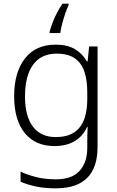

<svg xmlns="http://www.w3.org/2000/svg" viewBox="-20 -785 639 1045"><path d="M283 -542Q346 -542 387 -518Q428 -494 453 -451H457L465 -532H511V17Q511 86 487.5 136Q464 186 413.5 213Q363 240 282 240Q222 240 175.5 230Q129 220 92 204V149Q129 167 178 179Q227 191 284 191Q372 191 413.5 144.5Q455 98 455 20V-11Q455 -32 455.5 -53.5Q456 -75 457 -94H454Q431 -43 386 -16.5Q341 10 276 10Q173 10 115 -60.5Q57 -131 57 -262Q57 -391 115.5 -466.5Q174 -542 283 -542ZM289 -493Q231 -493 193 -465.5Q155 -438 135.5 -386.5Q116 -335 116 -261Q116 -153 159 -96Q202 -39 283 -39Q333 -39 366 -54.5Q399 -70 418.5 -98Q438 -126 446.5 -164Q455 -202 455 -246V-281Q455 -349 439 -396Q423 -443 386.5 -468Q350 -493 289 -493ZM353 -756Q345 -740 335.5 -712.5Q326 -685 318.5 -656Q311 -627 308 -605H250V-612Q256 -634 266 -661Q276 -688 290 -715Q304 -742 320 -765H353Z"/></svg>

Font: Noto Sans Armenian Light
Style: Regular
Weight: 300
Designer: Monotype Design Team
Foundry: Monotype Imaging Inc.
Version: Version 2.007